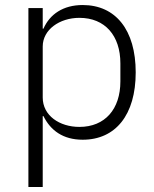

<svg xmlns="http://www.w3.org/2000/svg" viewBox="-20 -544 614 764"><path d="M93 200H150V-82H153C181 -25 231 12 309 12C440 12 520 -87 520 -256C520 -425 440 -524 309 -524C231 -524 178 -487 153 -430H150V-512H93ZM296 -39C217 -39 150 -84 150 -156V-359C150 -426 217 -473 296 -473C398 -473 459 -402 459 -292V-220C459 -110 398 -39 296 -39Z"/></svg>

Font: IBM Plex Devanagari Light
Style: Regular
Weight: 300
Designer: Mike Abbink, Paul van der Laan, Pieter van Rosmalen, Erin McLaughlin
Foundry: Bold Monday
Version: Version 1.0